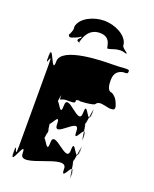

<svg xmlns="http://www.w3.org/2000/svg" viewBox="-180 -1167 972 1211"><g transform="rotate(20 305.5 -561.0)"><path d="M446 -825C388 -825 108 -822 108 -722C108 -620 52 -833 52 -742C52 -642 50 -840 50 -740C50 -630 70 -802 70 -684V-141C70 -23 50 -195 50 -85C50 15 52 -184 52 -84C52 7 107 -204 107 -103C107 -3 386 -203 386 -103C386 -2 441 -193 441 -84C441 16 444 -185 444 -85C444 6 424 -223 424 -141V-190C424 -108 444 -336 444 -245C444 -145 441 -346 441 -246C441 -137 386 -328 386 -227C386 -127 248 -327 248 -227C248 -125 191 -319 191 -209C191 -109 193 -308 193 -208C193 -117 211 -346 211 -264V-314C211 -232 193 -462 193 -371C193 -271 191 -470 191 -370C191 -260 248 -454 248 -352C248 -252 378 -452 378 -352C378 -251 432 -441 432 -332C432 -232 434 -434 434 -334C434 -243 415 -471 415 -389V-438C415 -356 434 -584 434 -493C434 -393 432 -595 432 -495C432 -386 378 -576 378 -475C378 -375 248 -575 248 -475C248 -373 191 -567 191 -457C191 -357 193 -556 193 -456C193 -365 211 -595 211 -513C212 -493 217 -514 252 -514C309 -514 309 -514 309 -534C319 -544 347 -536 331 -536C297 -536 434 -537 434 -557C451 -577 480 -567 522 -558C555 -558 558 -560 558 -580C548 -610 538 -638 505 -656C472 -656 471 -706 471 -726C471 -764 482 -792 526 -802C560 -802 559 -804 559 -824C550 -835 520 -825 446 -825ZM205 -895C209 -905 225 -985 306 -985C388 -985 373 -908 385 -908C397 -908 435 -924 447 -924C476 -928 482 -924 506 -918C518 -918 496 -921 508 -921C508 -927 465 -949 471 -966C461 -1028 376 -1067 306 -1067C235 -1067 150 -1028 140 -966C146 -949 133 -920 125 -908C131 -896 131 -892 147 -896C174 -906 215 -919 204 -938C194 -946 205 -944 189 -944C185 -941 206 -926 205 -916C177 -894 188 -887 204 -883C210 -881 196 -871 205 -895Z"/></g></svg>

Font: Hussar Przerywany
Style: Regular
Weight: 400
Foundry: Cannot Into Space Fonts
Version: Version 0.982